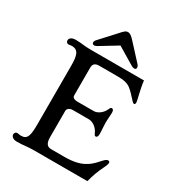

<svg xmlns="http://www.w3.org/2000/svg" viewBox="-229 -1122 1160 1267"><g transform="rotate(30 351.5 -489.0)"><path d="M50.8 -22.9C50.8 -11.2 61 7.3 96.7 7.3C148.4 7.3 169.4 0 222.2 0H629.4C642.1 -49.3 656.7 -90.3 678.2 -132.8C688.5 -152.8 693.4 -168.9 692.9 -176.8C692.4 -183.6 687 -187.5 680.2 -187.5C673.3 -186.5 667 -186.5 650.4 -168.9L633.3 -150.4C592.3 -105 544.4 -63 418.9 -63H316.9C287.6 -63 271 -80.1 271 -128.9V-328.1C271 -344.7 286.1 -358.4 313.5 -358.4H434.6C459 -358.4 495.6 -340.3 514.2 -297.4C518.1 -288.6 521 -282.2 528.8 -282.2C538.1 -282.2 544.4 -290 544.4 -309.6C544.4 -338.9 540.5 -365.2 540.5 -392.1C540.5 -422.9 544.4 -453.1 544.4 -470.7C544.4 -490.7 538.1 -498 528.8 -498C521 -498 517.6 -492.2 514.2 -483.4C495.1 -440.4 459.5 -421.4 434.6 -421.4H314C282.2 -421.4 271 -431.2 271 -447.3V-655.3C271 -683.1 281.7 -698.7 316.9 -698.7H448.7C502 -698.7 532.2 -693.8 559.1 -671.9C599.6 -639.2 627.4 -595.2 639.6 -595.2C645.5 -595.2 649.9 -600.1 649.9 -608.9C649.9 -627.4 627.4 -697.8 620.6 -762.2H216.8C157.7 -762.2 148.4 -769.5 96.7 -769.5C61 -769.5 50.8 -751 50.8 -739.7C50.8 -729 57.6 -718.8 69.8 -718.8C79.6 -718.8 85 -721.7 93.8 -721.7C146.5 -721.7 156.2 -683.6 156.2 -602.1V-161.1C156.2 -78.6 148.9 -40.5 101.1 -40.5C84.5 -40.5 81.5 -43.9 69.8 -43.9C57.6 -43.9 50.8 -32.2 50.8 -22.9ZM219.7 -797.9C224.6 -797.4 235.8 -801.3 246.6 -808.6L371.1 -884.3L497.1 -808.6C508.3 -801.3 520 -797.9 524.9 -797.9C536.1 -797.9 539.6 -806.2 539.6 -812.5C539.1 -816.9 537.1 -826.2 531.2 -832.5L425.3 -947.8C398.4 -978 384.3 -986.3 371.1 -986.3C356.4 -986.3 346.2 -980 318.8 -947.8L212.9 -832.5C207 -825.7 204.1 -817.4 204.1 -812.5C204.1 -806.2 208.5 -797.9 219.7 -797.9Z"/></g></svg>

Font: Stoke
Style: Regular
Weight: 400
Designer: Nicole Fally
Foundry: Nicole Fally
Version: Version 1.002